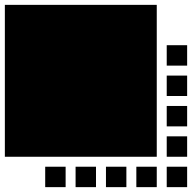

<svg xmlns="http://www.w3.org/2000/svg" viewBox="-20 -755 790 790"><path d="M0 -735H625V-110H0ZM666 -69H750V15H666ZM666 -194H750V-110H666ZM666 -319H750V-235H666ZM666 -444H750V-360H666ZM666 -569H750V-485H666ZM541 -69H625V15H541ZM416 -69H500V15H416ZM291 -69H375V15H291ZM166 -69H250V15H166Z"/></svg>

Font: Liga JetBrainsMono Nerd Font
Style: Regular
Weight: 400
Designer: Philipp Nurullin, Konstantin Bulenkov
Foundry: JetBrains
Version: Version 2.225; ttfautohint (v1.8.3)